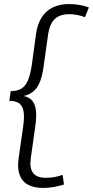

<svg xmlns="http://www.w3.org/2000/svg" viewBox="-20 -825 459 948"><path d="M193 103Q147 103 117.5 86.5Q88 70 76.5 37Q65 4 72 -44L94 -198Q101 -246 96.5 -274Q92 -302 75 -314.5Q58 -327 26 -327L33 -375Q65 -375 85.5 -387.5Q106 -400 118 -428.5Q130 -457 137 -504L158 -658Q165 -707 186 -739.5Q207 -772 241 -788.5Q275 -805 321 -805Q347 -805 373.5 -800.5Q400 -796 419 -788L399 -740Q383 -747 362 -751Q341 -755 322 -755Q275 -755 250 -730.5Q225 -706 218 -658L196 -502Q190 -454 178 -423Q166 -392 146.5 -375Q127 -358 97 -351Q125 -345 139.5 -327.5Q154 -310 157.5 -279Q161 -248 154 -200L132 -44Q125 4 143 28.5Q161 53 208 53Q228 53 250 49Q272 45 289 38L296 86Q275 93 247 98Q219 103 193 103Z"/></svg>

Font: Pathway Extreme 8pt Thin
Style: Italic
Weight: 100
Italic angle: -8°
Designer: Eduardo Rodriguez Tunni
Foundry: Eduardo Rodriguez Tunni
Version: Version 1.000